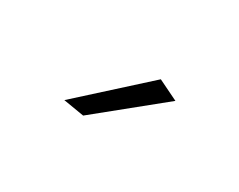

<svg xmlns="http://www.w3.org/2000/svg" viewBox="-35 -850 419 336"><g transform="rotate(30 175.0 -681.5)"><path d="M222 -743 263 -723 136 -620 94 -627Z"/></g></svg>

Font: Montserrat arm2 ExtraLight
Style: Regular
Weight: 275
Designer: Julieta Ulanovsky
Foundry: Julieta Ulanovsky
Version: Version 6.000